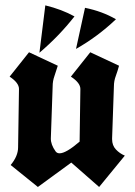

<svg xmlns="http://www.w3.org/2000/svg" viewBox="-20 -726 512 730"><path d="M249.5 -434.6 323.2 -527.3 432.6 -476.1Q427.2 -456.1 420.2 -437Q413.1 -418 413.1 -397.9L406.2 -199.7Q406.2 -198.2 406.2 -196.8Q406.2 -172.9 420.9 -157.5Q435.5 -142.1 454.6 -134.3L356.9 -15.1L251 -107.9L124 -15.1L20.5 -98.6Q48.8 -132.3 48.8 -166L52.2 -387.7Q52.2 -411.1 16.6 -434.6L90.3 -527.3L199.7 -476.1Q193.8 -456.1 187 -437Q180.2 -418 180.2 -397.9L173.3 -199.7Q172.9 -176.3 191.4 -150.4Q196.8 -143.1 206.5 -143.1Q231 -143.1 282.7 -187.5L285.6 -387.7Q285.6 -411.1 249.5 -434.6ZM269 -540 303.2 -696.3Q368.7 -683.1 420.9 -652.8Q351.1 -586.4 269 -540ZM129.9 -525.4 152.3 -705.6Q214.8 -690.4 263.2 -663.6Q204.6 -588.9 129.9 -525.4Z"/></svg>

Font: UnifrakturCook
Style: Bold
Weight: 700
Designer: j. 'mach' wust
Version: Version 2011-09-01